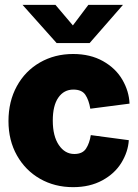

<svg xmlns="http://www.w3.org/2000/svg" viewBox="-20 -763 570 793"><path d="M515 -335 353 -314Q347 -350 332.5 -371.5Q318 -393 283 -393Q244 -393 221 -360Q198 -327 198 -265Q198 -201 223 -164Q248 -127 287 -127Q321 -127 335.5 -149.5Q350 -172 355 -205L512 -184Q509 -136 481.5 -91Q454 -46 402.5 -18Q351 10 282 10Q206 10 145.5 -24.5Q85 -59 50 -121Q15 -183 15 -263Q15 -344 49.5 -407Q84 -470 145 -505Q206 -540 282 -540Q353 -540 405.5 -510.5Q458 -481 485.5 -433.5Q513 -386 515 -335ZM488 -743 350 -585H214L73 -743H209L281 -658L345 -743Z"/></svg>

Font: Morrison Black
Style: Regular
Weight: 900
Designer: Pablo Impallari, Rodrigo Fuenzalida (Modified by Dan O. Williams)
Version: Version 0.03;June 6, 2019;FontCreator 11.5.0.2425 64-bit; tt